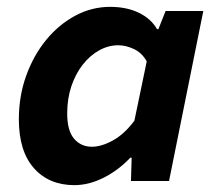

<svg xmlns="http://www.w3.org/2000/svg" viewBox="-20 -528 640 560"><path d="M197 12Q123 12 79 -37.5Q35 -87 35 -180Q35 -248 56.5 -307.5Q78 -367 115 -412Q152 -457 200 -482.5Q248 -508 301 -508Q350 -508 385.5 -490.5Q421 -473 438 -443H442L463 -496H573L473 0H362L364 -68H360Q325 -31 282 -9.5Q239 12 197 12ZM248 -100Q276 -100 309.5 -118.5Q343 -137 372 -176L408 -349Q394 -374 370.5 -385Q347 -396 325 -396Q296 -396 269 -381Q242 -366 221 -339Q200 -312 188 -276Q176 -240 176 -197Q176 -147 196 -123.5Q216 -100 248 -100Z"/></svg>

Font: Source Code Pro ExtraLight
Style: Bold Italic
Weight: 700
Italic angle: -11°
Monospace: yes
Version: Version 1.016;hotconv 1.0.116;makeotfexe 2.5.65601